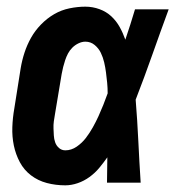

<svg xmlns="http://www.w3.org/2000/svg" viewBox="-20 -548 540 576"><path d="M176 8Q147 8 120.5 1Q94 -6 73 -22Q52 -38 39.5 -61.5Q27 -85 21.5 -111.5Q16 -138 17 -166.5Q18 -195 23 -223L42 -343Q46 -367 53.5 -390Q61 -413 73 -434.5Q85 -456 103 -474.5Q121 -493 142.5 -505.5Q164 -518 188.5 -523Q213 -528 236 -528Q258 -528 278.5 -520.5Q299 -513 314 -499Q329 -485 339 -467Q349 -449 356 -429Q364 -452 371 -474.5Q378 -497 385 -520H486Q461 -452 437 -384Q413 -316 387 -249Q392 -187 395 -124.5Q398 -62 402 0H301Q301 -19 301.5 -38Q302 -57 302 -76Q290 -59 277.5 -44Q265 -29 248.5 -17Q232 -5 213 1.5Q194 8 176 8ZM176 -97Q194 -97 210 -108Q226 -119 237.5 -134Q249 -149 258.5 -166Q268 -183 275.5 -199.5Q283 -216 290 -233.5Q297 -251 303 -268Q303 -284 301.5 -299.5Q300 -315 298 -330.5Q296 -346 292.5 -361Q289 -376 282.5 -389.5Q276 -403 264 -413Q252 -423 236 -423Q226 -423 215.5 -418Q205 -413 197 -405Q189 -397 184 -387.5Q179 -378 175.5 -367.5Q172 -357 169.5 -347Q167 -337 165 -326L145 -206Q143 -195 141.5 -184Q140 -173 140.5 -162.5Q141 -152 141.5 -141.5Q142 -131 145.5 -121Q149 -111 157 -104Q165 -97 176 -97Z"/></svg>

Font: Iosevka Term Curly XBd Obl
Style: Regular
Weight: 800
Italic angle: -9°
Designer: Belleve Invis
Foundry: Belleve Invis
Version: Version 32.3.0